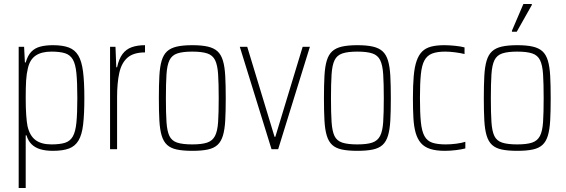

<svg xmlns="http://www.w3.org/2000/svg" viewBox="-20 -743 2817 956"><path d="M73 193V-510H100L104 -432H108Q118 -467 136 -485.5Q154 -504 181 -511Q208 -518 243 -518Q292 -518 322.5 -506.5Q353 -495 370 -466.5Q387 -438 393.5 -386.5Q400 -335 400 -255Q400 -175 394 -123.5Q388 -72 371 -43.5Q354 -15 323.5 -3.5Q293 8 243 8Q207 8 180.5 0Q154 -8 137 -25Q120 -42 112 -69H108V193ZM236 -24Q278 -24 303.5 -32Q329 -40 342.5 -63.5Q356 -87 360.5 -133Q365 -179 365 -255Q365 -332 360.5 -378Q356 -424 342.5 -447Q329 -470 303.5 -478Q278 -486 236 -486Q187 -486 158 -466.5Q129 -447 119 -404Q112 -375 110 -341.5Q108 -308 108 -255Q108 -205 110.5 -170Q113 -135 117 -115Q128 -67 157 -45.5Q186 -24 236 -24Z M528 0V-510H555L559 -408H563Q572 -450 590 -474Q608 -498 636 -508Q664 -518 702 -518V-482Q645 -482 615 -456Q585 -430 574 -380Q563 -330 563 -259V0Z M938 8Q891 8 860.5 1.5Q830 -5 812 -21.5Q794 -38 785 -68Q776 -98 773.5 -143.5Q771 -189 771 -254Q771 -319 773.5 -365Q776 -411 785 -441Q794 -471 812 -487.5Q830 -504 860.5 -511Q891 -518 938 -518Q984 -518 1014.5 -511Q1045 -504 1063 -487.5Q1081 -471 1090 -441Q1099 -411 1101.5 -365Q1104 -319 1104 -254Q1104 -189 1101.5 -143.5Q1099 -98 1090 -68Q1081 -38 1063 -21.5Q1045 -5 1014.5 1.5Q984 8 938 8ZM937 -24Q985 -24 1011.5 -33Q1038 -42 1050.5 -66Q1063 -90 1066 -135.5Q1069 -181 1069 -254Q1069 -327 1066 -373Q1063 -419 1051 -443.5Q1039 -468 1012 -477Q985 -486 937 -486Q890 -486 863 -477Q836 -468 824 -443.5Q812 -419 809 -373Q806 -327 806 -254Q806 -181 809 -135.5Q812 -90 823.5 -66Q835 -42 862 -33Q889 -24 937 -24Z M1332 0 1174 -510H1211L1347 -62H1351L1487 -510H1523L1365 0Z M1760 8Q1713 8 1682.5 1.5Q1652 -5 1634 -21.5Q1616 -38 1607 -68Q1598 -98 1595.5 -143.5Q1593 -189 1593 -254Q1593 -319 1595.5 -365Q1598 -411 1607 -441Q1616 -471 1634 -487.5Q1652 -504 1682.5 -511Q1713 -518 1760 -518Q1806 -518 1836.5 -511Q1867 -504 1885 -487.5Q1903 -471 1912 -441Q1921 -411 1923.5 -365Q1926 -319 1926 -254Q1926 -189 1923.5 -143.5Q1921 -98 1912 -68Q1903 -38 1885 -21.5Q1867 -5 1836.5 1.5Q1806 8 1760 8ZM1759 -24Q1807 -24 1833.5 -33Q1860 -42 1872.5 -66Q1885 -90 1888 -135.5Q1891 -181 1891 -254Q1891 -327 1888 -373Q1885 -419 1873 -443.5Q1861 -468 1834 -477Q1807 -486 1759 -486Q1712 -486 1685 -477Q1658 -468 1646 -443.5Q1634 -419 1631 -373Q1628 -327 1628 -254Q1628 -181 1631 -135.5Q1634 -90 1645.5 -66Q1657 -42 1684 -33Q1711 -24 1759 -24Z M2195 8Q2151 8 2122 -1.5Q2093 -11 2076 -30.5Q2059 -50 2050 -80.5Q2041 -111 2038.5 -154.5Q2036 -198 2036 -254Q2036 -318 2040 -364Q2044 -410 2054.5 -440Q2065 -470 2082.5 -487Q2100 -504 2127 -511Q2154 -518 2192 -518Q2216 -518 2245.5 -515Q2275 -512 2293 -507V-474Q2273 -479 2246 -482.5Q2219 -486 2197 -486Q2157 -486 2132 -476.5Q2107 -467 2093.5 -442.5Q2080 -418 2075.5 -372.5Q2071 -327 2071 -256Q2071 -182 2075.5 -136Q2080 -90 2093.5 -65.5Q2107 -41 2132.5 -32.5Q2158 -24 2199 -24Q2224 -24 2251.5 -27.5Q2279 -31 2297 -37V-4Q2279 1 2250 4.5Q2221 8 2195 8Z M2556 8Q2509 8 2478.5 1.5Q2448 -5 2430 -21.5Q2412 -38 2403 -68Q2394 -98 2391.5 -143.5Q2389 -189 2389 -254Q2389 -319 2391.5 -365Q2394 -411 2403 -441Q2412 -471 2430 -487.5Q2448 -504 2478.5 -511Q2509 -518 2556 -518Q2602 -518 2632.5 -511Q2663 -504 2681 -487.5Q2699 -471 2708 -441Q2717 -411 2719.5 -365Q2722 -319 2722 -254Q2722 -189 2719.5 -143.5Q2717 -98 2708 -68Q2699 -38 2681 -21.5Q2663 -5 2632.5 1.5Q2602 8 2556 8ZM2555 -24Q2603 -24 2629.5 -33Q2656 -42 2668.5 -66Q2681 -90 2684 -135.5Q2687 -181 2687 -254Q2687 -327 2684 -373Q2681 -419 2669 -443.5Q2657 -468 2630 -477Q2603 -486 2555 -486Q2508 -486 2481 -477Q2454 -468 2442 -443.5Q2430 -419 2427 -373Q2424 -327 2424 -254Q2424 -181 2427 -135.5Q2430 -90 2441.5 -66Q2453 -42 2480 -33Q2507 -24 2555 -24ZM2529 -585V-590L2586 -723H2628V-718L2553 -585Z"/></svg>

Font: Saira Condensed Thin
Style: Regular
Weight: 250
Width: 3
Designer: Hector Gatti with collaboration of the Omnibus-Type team
Foundry: Omnibus-Type
Version: Version 1.101